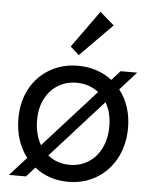

<svg xmlns="http://www.w3.org/2000/svg" viewBox="-55 -826 692 879"><g transform="rotate(5 291.0 -386.0)"><path d="M136.2 -43.9 96.7 0H18.6L95.2 -85Q67.9 -120.1 53.5 -165Q39.1 -210 39.1 -261.7Q39.1 -338.9 71.5 -398.7Q104 -458.5 161.4 -491.9Q218.8 -525.4 291 -525.4Q335.9 -525.4 375.7 -512.2Q415.5 -499 447.3 -474.1L486.3 -517.6H562.5L487.3 -434.1Q514.2 -400.4 528.6 -356.4Q543 -312.5 543 -261.7Q543 -183.6 510.3 -122.1Q477.5 -60.5 420.2 -26.4Q362.8 7.8 291 7.8Q246.6 7.8 207.3 -5.4Q168 -18.6 136.2 -43.9ZM457 -261.7Q457 -324.7 429.7 -370.1L190.4 -104.5Q232.9 -70.3 291 -70.3Q338.9 -70.3 376.7 -94.2Q414.6 -118.2 435.8 -161.6Q457 -205.1 457 -261.7ZM152.8 -148.4 392.1 -413.6Q349.1 -447.3 291 -447.3Q243.2 -447.3 205.6 -424.3Q168 -401.4 146.5 -359.1Q125 -316.9 125 -261.7Q125 -197.3 152.8 -148.4ZM249 -610.4 371.1 -780.3 436.5 -723.6 289.1 -574.2Z"/></g></svg>

Font: Reddit Sans Fudge
Style: Regular
Weight: 400
Designer: Stephen Hutchings
Foundry: Reddit
Version: Version 1.011